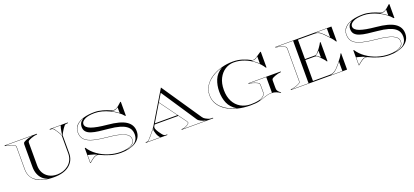

<svg xmlns="http://www.w3.org/2000/svg" viewBox="42 -1819 6321 2932"><g transform="rotate(-20 3202.5 -353.0)"><path d="M1037.5 -688.5Q1020 -688 1007.5 -673.8Q995 -659.5 981 -639Q975.5 -631 966 -615.8Q956.5 -600.5 947 -584.5Q937.5 -568.5 932.5 -557Q927 -545 927 -532.5V-255Q927 -131.5 837.5 -58.8Q748 14 584.5 14Q395 14 298.5 -55.8Q202 -125.5 202 -255V-612.5Q202 -633 188.8 -643Q175.5 -653 138 -667.5Q113.5 -677.5 92 -682Q70.5 -686.5 40 -690V-700H565V-690Q534.5 -686.5 513 -682Q491.5 -677.5 467 -667.5Q429.5 -652.5 416.2 -642.8Q403 -633 403 -612.5V-240Q403 -174 432.2 -121.5Q461.5 -69 515.8 -38.8Q570 -8.5 644.5 -8.5Q695 -8.5 742.5 -24.2Q790 -40 828.5 -71Q867 -102 889.5 -148.2Q912 -194.5 912 -255V-532.5Q912 -545 906.5 -557Q901.5 -568.5 892 -584.5Q882.5 -600.5 873 -615.8Q863.5 -631 858 -639Q844 -659.5 831.5 -673.8Q819 -688 801.5 -688.5L772 -690V-700H1067V-690ZM918.5 -537.5Q921.5 -566 926.5 -597.2Q931.5 -628.5 937.5 -654.8Q943.5 -681 950 -695H804.5Q829.5 -689.5 842 -671Q854.5 -652.5 878.5 -617Q895 -592.5 904.8 -572.8Q914.5 -553 918.5 -537.5ZM60 -693.5Q91 -688.5 108.8 -682.8Q126.5 -677 141 -671.5Q173.5 -659 190.2 -647.5Q207 -636 207 -612.5V-254Q207 -138 282.8 -75Q358.5 -12 485 4V2.5Q443 -11.5 407.2 -43.2Q371.5 -75 349.8 -126.5Q328 -178 328 -249.5V-612.5Q328 -636 342.8 -646.5Q357.5 -657 394.5 -671.5Q416.5 -680 437.2 -685.2Q458 -690.5 485 -693.5V-695H60Z M1926 -720H1936V-494H1926Q1892.5 -535 1843.2 -571.2Q1794 -607.5 1736 -635.2Q1678 -663 1617.8 -679Q1557.5 -695 1501.5 -695Q1392 -695 1337 -665.2Q1282 -635.5 1282 -595Q1282 -538 1367.8 -507Q1453.5 -476 1625 -460Q1829 -441.5 1920 -381.2Q2011 -321 2011 -215Q2011 -157 1984.2 -113.8Q1957.5 -70.5 1910.8 -42.2Q1864 -14 1803.2 0Q1742.5 14 1674.5 14Q1586.5 14 1506 -9.8Q1425.5 -33.5 1354 -68.5Q1348.5 -71 1339.8 -74.2Q1331 -77.5 1320 -77.5Q1288 -77.5 1252.5 -53.2Q1217 -29 1186 0H1177V-245H1187Q1234.5 -170.5 1312 -115.8Q1389.5 -61 1483.5 -31Q1577.5 -1 1674.5 -1Q1730 -1 1782.2 -12.5Q1834.5 -24 1868.2 -51Q1902 -78 1902 -125Q1902 -190.5 1819.5 -226.5Q1737 -262.5 1572 -277.5Q1436.5 -290 1344 -312.5Q1251.5 -335 1204.2 -380.2Q1157 -425.5 1157 -505Q1157 -575 1202.2 -620.5Q1247.5 -666 1325.5 -688Q1403.5 -710 1501.5 -710Q1566.5 -710 1634.2 -690.8Q1702 -671.5 1752 -647.5Q1761 -643 1772.5 -640.5Q1784 -638 1792.5 -638Q1819 -638 1842.5 -652Q1866 -666 1887 -685.2Q1908 -704.5 1926 -720ZM1310 -678Q1272 -665.5 1238.2 -643Q1204.5 -620.5 1183.2 -586.5Q1162 -552.5 1162 -505Q1162 -427.5 1208 -383.5Q1254 -339.5 1345.2 -317.2Q1436.5 -295 1572 -282.5Q1737 -267.5 1822 -230.5Q1907 -193.5 1907 -125Q1907 -69.5 1863 -40.2Q1819 -11 1754.5 -1Q1787 -3 1823.5 -12.5Q1860 -22 1892.5 -42.5Q1925 -63 1945.5 -97.8Q1966 -132.5 1966 -185Q1966 -223 1950.5 -256.8Q1935 -290.5 1897.5 -318.5Q1860 -346.5 1793.5 -366Q1727 -385.5 1625 -395Q1539.5 -403 1469 -411.8Q1398.5 -420.5 1347.8 -437Q1297 -453.5 1269.5 -483.8Q1242 -514 1242 -565Q1242 -594.5 1255 -621.2Q1268 -648 1310 -678ZM1752.5 -636.5Q1778.5 -620.5 1808.5 -602.2Q1838.5 -584 1861 -564V-657Q1825.5 -632.5 1800.2 -631.2Q1775 -630 1752.5 -636.5ZM1322 -82.5Q1305.5 -94 1277 -103.2Q1248.5 -112.5 1221.5 -119.2Q1194.5 -126 1182 -129.5V-4.5Q1213.5 -33.5 1250.2 -59.2Q1287 -85 1322 -82.5Z M2081 -10H2101Q2122 -10 2145.8 -38Q2169.5 -66 2197.5 -98Q2225.5 -130 2247.5 -159.8Q2269.5 -189.5 2277.5 -202L2586 -715L3017 -80Q3028 -63.5 3037.5 -55.5Q3047 -47.5 3061 -39.5Q3077 -30.5 3100 -20.2Q3123 -10 3147 -10H3176V0H2664V-10H2676Q2700 -10 2723 -20.2Q2746 -30.5 2762 -39.5Q2801.5 -62.5 2784.5 -86.5L2689 -217.5H2302.5L2291 -198.5Q2277 -175.5 2288 -148.5Q2299 -121.5 2317.5 -94Q2338 -63.5 2353.2 -44.5Q2368.5 -25.5 2381.5 -17Q2385.5 -14.5 2391.8 -12.2Q2398 -10 2409 -10H2431V0H2081ZM2556 -640 2479.5 -513 2787 -90.5Q2800 -72.5 2791 -59.2Q2782 -46 2761.5 -34Q2745.5 -25 2727.8 -17Q2710 -9 2686 -5H3067Q3043 -9 3020 -17.2Q2997 -25.5 2981 -34.5Q2967 -42.5 2955 -50.5Q2943 -58.5 2932 -75ZM2311.5 -232.5H2678.5L2477 -509ZM2264 -176Q2256 -164.5 2243.8 -147.2Q2231.5 -130 2203.5 -98Q2185 -76.5 2167.2 -55Q2149.5 -33.5 2133.5 -19.2Q2117.5 -5 2103.5 -5H2319Q2308 -13 2293.5 -33.8Q2279 -54.5 2268 -89.5Q2259 -118 2256.2 -133.8Q2253.5 -149.5 2264 -176Z M4281 -11Q4251.5 -29 4218 -43.2Q4184.5 -57.5 4141 -57.5Q4107.5 -57.5 4080 -51Q4052.5 -44.5 4026 -35Q3981 -18 3925.2 -4Q3869.5 10 3781 10Q3667.5 10 3569.2 -15Q3471 -40 3397.2 -86.8Q3323.5 -133.5 3282.2 -200.2Q3241 -267 3241 -350Q3241 -433.5 3283.8 -500.2Q3326.5 -567 3399.2 -614.5Q3472 -662 3563.2 -687.2Q3654.5 -712.5 3751 -712.5Q3830.5 -712.5 3902.8 -690Q3975 -667.5 4034.5 -633.5Q4043.5 -628.5 4063.5 -629.8Q4083.5 -631 4109.5 -648.5L4196 -707H4206V-451.5H4196Q4152 -521 4083.8 -576.2Q4015.5 -631.5 3932.5 -663.5Q3849.5 -695.5 3761.5 -695.5Q3684.5 -695.5 3619.5 -654.2Q3554.5 -613 3515.2 -535.8Q3476 -458.5 3476 -350Q3476 -241.5 3516.5 -164.2Q3557 -87 3628 -46Q3699 -5 3791 -5Q3822 -5 3857.8 -8.2Q3893.5 -11.5 3925.2 -19Q3957 -26.5 3975.5 -39Q3988.5 -47.5 4007.2 -64.5Q4026 -81.5 4026 -100V-232.5Q4026 -253 4012.8 -263Q3999.5 -273 3962 -287.5Q3937.5 -297.5 3916 -302Q3894.5 -306.5 3864 -310V-320H4389V-310Q4358.5 -306.5 4337 -302Q4315.5 -297.5 4291 -287.5Q4253.5 -273 4240.2 -263Q4227 -253 4227 -232.5V-122.5Q4227 -87 4232 -75.2Q4237 -63.5 4245 -54Q4253 -44.5 4263.2 -35.5Q4273.5 -26.5 4285.5 -18ZM3401 -350Q3401 -453 3437 -540.2Q3473 -627.5 3566 -683.5Q3505.5 -666.5 3448.2 -637Q3391 -607.5 3345.2 -566Q3299.5 -524.5 3272.8 -470.5Q3246 -416.5 3246 -350Q3246 -283.5 3272.8 -229.8Q3299.5 -176 3345 -135Q3390.5 -94 3447.8 -65.5Q3505 -37 3566 -21.5Q3473 -78.5 3437 -163Q3401 -247.5 3401 -350ZM4022.5 -628Q4047.5 -611 4079.8 -586.5Q4112 -562 4131 -540.5V-657Q4096 -629 4070.5 -625.2Q4045 -621.5 4022.5 -628ZM3874 -313.5Q3901 -310.5 3922 -305.2Q3943 -300 3964.5 -291.5Q4001.5 -277 4016.2 -266.5Q4031 -256 4031 -232.5V-101Q4031 -82 4018 -69.5Q4005 -57 3998 -50.5Q3991.5 -44.5 3976.2 -34.2Q3961 -24 3934 -13Q3965 -18 3988.5 -26Q4012 -34 4034.5 -42.2Q4057 -50.5 4084.8 -56.2Q4112.5 -62 4152 -62V-315H3874Z M4439 -690V-700H5351V-460H5341Q5319 -495.5 5290.2 -527.8Q5261.5 -560 5228 -594.5Q5205.5 -618 5184 -638.8Q5162.5 -659.5 5136.8 -672.2Q5111 -685 5075 -685H4802V-370.5H4955Q4982.5 -370.5 5001.8 -390.2Q5021 -410 5038 -431.5Q5047 -443.5 5060 -461.8Q5073 -480 5085.2 -499.2Q5097.5 -518.5 5104 -533H5114V-223H5104Q5089 -248 5070 -267.8Q5051 -287.5 5034 -307Q5018 -325.5 5000.8 -340.5Q4983.5 -355.5 4955 -355.5H4802V-15H5065Q5111.5 -15 5143.2 -32Q5175 -49 5199.8 -76.2Q5224.5 -103.5 5250.5 -134Q5282 -171.5 5306 -205Q5330 -238.5 5341 -265H5351V0H4439V-10Q4469.5 -13.5 4491 -18.2Q4512.5 -23 4537 -32.5Q4574.5 -47 4587.8 -57Q4601 -67 4601 -87.5V-612.5Q4601 -633 4587.8 -643Q4574.5 -653 4537 -667.5Q4512.5 -677.5 4491 -682Q4469.5 -686.5 4439 -690ZM5088.5 -695Q5116 -688 5134.5 -680.2Q5153 -672.5 5170.8 -658.5Q5188.5 -644.5 5212.8 -619.5Q5237 -594.5 5276 -553V-695ZM4449 -693.5Q4476 -690.5 4497 -685.2Q4518 -680 4539.5 -671.5Q4576.5 -657 4591.2 -646.5Q4606 -636 4606 -612.5V-87.5Q4606 -64.5 4591.2 -53.8Q4576.5 -43 4539.5 -28.5Q4518 -20 4497 -14.8Q4476 -9.5 4449 -6.5V-5H4727V-695H4449ZM4969.5 -364Q4989.5 -357.5 5003 -347.2Q5016.5 -337 5039 -313V-422Q5017.5 -394.5 5003 -383.5Q4988.5 -372.5 4969.5 -364ZM5088.5 -5H5276V-157Q5242.5 -115.5 5218.5 -89Q5194.5 -62.5 5174.8 -46.5Q5155 -30.5 5134.8 -21.2Q5114.5 -12 5088.5 -5Z M6290 -720H6300V-494H6290Q6256.5 -535 6207.2 -571.2Q6158 -607.5 6100 -635.2Q6042 -663 5981.8 -679Q5921.5 -695 5865.5 -695Q5756 -695 5701 -665.2Q5646 -635.5 5646 -595Q5646 -538 5731.8 -507Q5817.5 -476 5989 -460Q6193 -441.5 6284 -381.2Q6375 -321 6375 -215Q6375 -157 6348.2 -113.8Q6321.5 -70.5 6274.8 -42.2Q6228 -14 6167.2 0Q6106.5 14 6038.5 14Q5950.5 14 5870 -9.8Q5789.5 -33.5 5718 -68.5Q5712.5 -71 5703.8 -74.2Q5695 -77.5 5684 -77.5Q5652 -77.5 5616.5 -53.2Q5581 -29 5550 0H5541V-245H5551Q5598.5 -170.5 5676 -115.8Q5753.5 -61 5847.5 -31Q5941.5 -1 6038.5 -1Q6094 -1 6146.2 -12.5Q6198.5 -24 6232.2 -51Q6266 -78 6266 -125Q6266 -190.5 6183.5 -226.5Q6101 -262.5 5936 -277.5Q5800.5 -290 5708 -312.5Q5615.5 -335 5568.2 -380.2Q5521 -425.5 5521 -505Q5521 -575 5566.2 -620.5Q5611.5 -666 5689.5 -688Q5767.5 -710 5865.5 -710Q5930.5 -710 5998.2 -690.8Q6066 -671.5 6116 -647.5Q6125 -643 6136.5 -640.5Q6148 -638 6156.5 -638Q6183 -638 6206.5 -652Q6230 -666 6251 -685.2Q6272 -704.5 6290 -720ZM5674 -678Q5636 -665.5 5602.2 -643Q5568.5 -620.5 5547.2 -586.5Q5526 -552.5 5526 -505Q5526 -427.5 5572 -383.5Q5618 -339.5 5709.2 -317.2Q5800.5 -295 5936 -282.5Q6101 -267.5 6186 -230.5Q6271 -193.5 6271 -125Q6271 -69.5 6227 -40.2Q6183 -11 6118.5 -1Q6151 -3 6187.5 -12.5Q6224 -22 6256.5 -42.5Q6289 -63 6309.5 -97.8Q6330 -132.5 6330 -185Q6330 -223 6314.5 -256.8Q6299 -290.5 6261.5 -318.5Q6224 -346.5 6157.5 -366Q6091 -385.5 5989 -395Q5903.5 -403 5833 -411.8Q5762.5 -420.5 5711.8 -437Q5661 -453.5 5633.5 -483.8Q5606 -514 5606 -565Q5606 -594.5 5619 -621.2Q5632 -648 5674 -678ZM6116.5 -636.5Q6142.5 -620.5 6172.5 -602.2Q6202.5 -584 6225 -564V-657Q6189.5 -632.5 6164.2 -631.2Q6139 -630 6116.5 -636.5ZM5686 -82.5Q5669.5 -94 5641 -103.2Q5612.5 -112.5 5585.5 -119.2Q5558.5 -126 5546 -129.5V-4.5Q5577.5 -33.5 5614.2 -59.2Q5651 -85 5686 -82.5Z"/></g></svg>

Font: Engraving Unshaded CC
Style: Bold
Weight: 700
Designer: indestructible type*
Foundry: Cowboy Collective
Version: Version 1.000